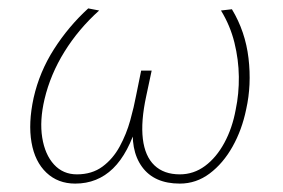

<svg xmlns="http://www.w3.org/2000/svg" viewBox="-20 -432 673 457"><path d="M159 5Q118 5 90.5 -21Q63 -47 55 -93Q47 -139 60 -199Q74 -261 108.5 -315Q143 -369 190 -412L216 -407Q167 -363 133.5 -309Q100 -255 86 -196Q74 -145 80.5 -104.5Q87 -64 108.5 -40.5Q130 -17 163 -17Q199 -17 224 -35.5Q249 -54 265 -83.5Q281 -113 290 -145.5Q299 -178 304 -205L316 -264H341L328 -203Q315 -143 320 -101.5Q325 -60 347.5 -38.5Q370 -17 408 -17Q441 -17 468 -37Q495 -57 514 -92Q533 -127 541 -171Q549 -209 548.5 -249.5Q548 -290 538 -330.5Q528 -371 506 -407L532 -410Q564 -357 571.5 -293.5Q579 -230 566 -172Q556 -123 533.5 -83Q511 -43 479 -19Q447 5 408 5Q347 5 318 -35Q289 -75 298 -143L308 -142Q286 -67 249 -31Q212 5 159 5Z"/></svg>

Font: Ysabeau Office Thin
Style: Italic
Weight: 250
Italic angle: -12°
Designer: Christian Thalmann (Catharsis Fonts)
Version: Version 2.001;gftools[0.9.30]; featfreeze: tnum,lnum,ss02